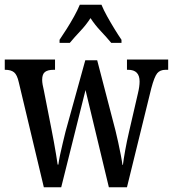

<svg xmlns="http://www.w3.org/2000/svg" viewBox="-20 -786 726 806"><path d="M59 -440Q52 -472 39 -482.5Q26 -493 2 -493H0V-536H211V-493H205Q181 -493 169 -484Q157 -475 157 -451Q157 -442 159 -430.5Q161 -419 164 -407L196 -244Q201 -220 206 -191.5Q211 -163 215.5 -137Q220 -111 222 -95H225Q227 -111 232 -135Q237 -159 243.5 -185.5Q250 -212 255 -233L338 -533H388L465 -237Q470 -217 476 -189.5Q482 -162 487 -136Q492 -110 494 -94H496Q499 -118 505.5 -154.5Q512 -191 522 -234L559 -394Q566 -423 566 -444Q566 -493 518 -493H513V-536H686V-493H675Q652 -493 640 -478.5Q628 -464 615 -415L513 0H437L339 -408L237 0H164ZM230 -619Q243 -638 259.5 -664Q276 -690 291 -717Q306 -744 315 -766H406Q415 -744 430 -717Q445 -690 461 -664Q477 -638 490 -619V-606H447Q428 -629 403 -655.5Q378 -682 360 -710Q342 -682 317.5 -656Q293 -630 273 -606H230Z"/></svg>

Font: Noto Serif Lao ExtraCondensed Medium
Style: Regular
Weight: 500
Width: 2
Designer: Monotype Design Team
Foundry: Monotype Imaging Inc.
Version: Version 2.003; ttfautohint (v1.8.4.7-5d5b)